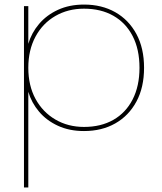

<svg xmlns="http://www.w3.org/2000/svg" viewBox="-20 -567 711 841"><path d="M104 -375Q118 -423 151 -462Q184 -501 234 -524Q284 -547 348 -547Q426 -547 485 -513.5Q544 -480 577.5 -418Q611 -356 611 -270Q611 -184 577.5 -122Q544 -60 485 -26.5Q426 7 348 7Q284 7 234 -16Q184 -39 151 -78Q118 -117 104 -165V254H85V-540H104ZM591 -270Q591 -351 561 -409Q531 -467 476.5 -498Q422 -529 348 -529Q278 -529 222.5 -497Q167 -465 135.5 -406.5Q104 -348 104 -270Q104 -192 135.5 -134Q167 -76 222.5 -43.5Q278 -11 348 -11Q422 -11 476.5 -42Q531 -73 561 -131.5Q591 -190 591 -270Z"/></svg>

Font: Poppins Variable
Style: Regular
Weight: 100
Designer: Jonny Pinhorn
Foundry: Indian Type Foundry
Version: Version 6.000